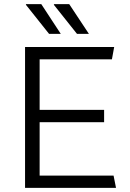

<svg xmlns="http://www.w3.org/2000/svg" viewBox="-20 -915 634 935"><path d="M102 0V-686H536L525 -626H173V-380H487V-320H173V-60H533L545 0ZM355 -750 242 -892 244 -895H317L413 -750ZM219 -750 106 -892 107 -895H181L276 -750Z"/></svg>

Font: Chivo ExtraLight
Style: Regular
Weight: 250
Designer: Hector Gatti
Foundry: Omnibus-Type
Version: Version 2.002